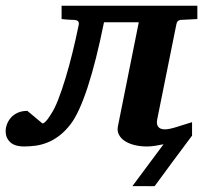

<svg xmlns="http://www.w3.org/2000/svg" viewBox="-79 -502 718 674"><path d="M554.2 -432.1Q548.8 -431.2 545.2 -427.7Q541.5 -424.3 540 -416L473.1 -84Q469.2 -66.9 476.1 -57.4Q482.9 -47.9 500 -47.9Q513.7 -47.9 539.3 -55.7Q564.9 -63.5 595.2 -73.2V-25.9Q558.1 23.4 529.3 62.5L463.9 151.4Q463.9 151.9 451.7 151.6Q439.5 151.4 424.8 151.4H385.7L495.1 4.4Q479.5 7.8 464.6 10Q449.7 12.2 437 12.2Q413.6 12.2 393.6 7.3Q373.5 2.4 359.4 -6.8Q345.2 -16.1 338.4 -29.3Q331.5 -42.5 335 -59.1L408.2 -423.8H286.1Q258.3 -286.1 228.3 -194.8Q198.2 -103.5 168 -64.9Q148.9 -40.5 128.9 -25.4Q108.9 -10.3 88.4 -2Q67.9 6.3 46.9 9.3Q25.9 12.2 4.9 12.2Q-6.3 12.2 -17.8 9.8Q-29.3 7.3 -38.3 1Q-47.4 -5.4 -53.2 -15.9Q-59.1 -26.4 -59.1 -42Q-59.1 -53.7 -54.4 -66.2Q-49.8 -78.6 -40.5 -89.1Q-31.2 -99.6 -16.8 -106.2Q-2.4 -112.8 17.1 -112.8L69.8 -68.8Q74.2 -68.8 79.3 -73.7Q84.5 -78.6 88.9 -84.5Q93.3 -90.3 96.7 -95.9Q100.1 -101.6 101.1 -103Q112.8 -120.1 125.5 -152.8Q138.2 -185.5 150.9 -227.3Q163.6 -269 175.3 -316.7Q187 -364.3 196.8 -412.1Q199.2 -422.4 195.6 -426.8Q191.9 -431.2 182.1 -432.1Q175.3 -432.1 167.5 -432.6Q160.6 -433.1 152.8 -433.6Q145 -434.1 137.2 -435.1V-481.9H613.8V-435.1Z"/></svg>

Font: Charis SIL
Style: Bold Italic
Weight: 700
Italic angle: -11°
Foundry: SIL International
Version: Version 4.112